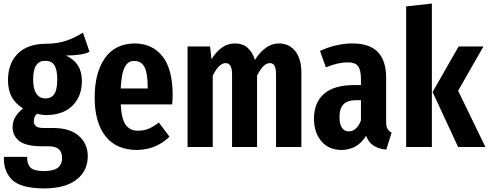

<svg xmlns="http://www.w3.org/2000/svg" viewBox="-20 -829 2758 1083"><path d="M448 -645Q409 -620 361 -602Q313 -583 239 -582Q139 -582 83 -529Q26 -475 25 -379Q25 -323 45 -284Q66 -245 110 -217Q85 -198 68 -172Q52 -146 51 -114Q50 -66 87 -35Q124 -5 210 -4H253Q292 -4 311 12Q330 28 330 62Q331 95 309 115Q286 135 230 136Q171 136 152 116Q132 96 133 56H2Q-1 137 48 185Q97 233 229 234Q351 233 413 183Q475 134 475 52Q475 -18 425 -62Q376 -106 284 -107H226Q193 -107 182 -118Q170 -129 171 -148Q171 -160 176 -171Q181 -181 189 -187Q201 -184 214 -182Q228 -180 242 -180Q337 -181 389 -233Q441 -285 442 -370Q442 -424 420 -459Q397 -495 352 -516Q396 -516 429 -521Q462 -525 485 -537ZM236 -486Q270 -486 286 -462Q303 -437 303 -383Q303 -322 286 -298Q268 -273 235 -274Q203 -274 185 -301Q167 -327 167 -381Q167 -437 185 -462Q203 -487 236 -486Z M954 -296Q953 -441 896 -512Q838 -584 738 -584Q628 -582 571 -500Q514 -418 514 -279Q514 -139 574 -62Q634 16 751 17Q810 16 856 -4Q902 -24 936 -58L876 -138Q847 -115 819 -103Q792 -92 760 -92Q717 -90 691 -122Q666 -153 661 -240H951Q952 -252 953 -267Q954 -281 954 -296ZM813 -330H661Q665 -418 685 -453Q704 -487 739 -485Q778 -485 796 -449Q813 -413 813 -338Z M1555 -584Q1512 -584 1479 -559Q1445 -535 1418 -491Q1404 -536 1376 -560Q1348 -584 1307 -584Q1264 -584 1231 -560Q1199 -537 1173 -495L1165 -567H1038V0H1180V-402Q1196 -435 1214 -454Q1233 -473 1253 -473Q1270 -473 1279 -459Q1289 -444 1289 -408V0H1430V-402Q1446 -435 1464 -454Q1482 -473 1502 -473Q1519 -473 1528 -459Q1537 -444 1537 -408V0H1680V-423Q1679 -497 1646 -540Q1612 -583 1555 -584Z M2158 -143V-391Q2158 -487 2111 -536Q2064 -584 1966 -584Q1923 -584 1876 -573Q1828 -562 1785 -542L1818 -449Q1852 -463 1882 -470Q1912 -477 1941 -477Q1981 -478 1999 -457Q2016 -435 2016 -383V-349H1976Q1865 -349 1808 -300Q1751 -251 1751 -158Q1752 -79 1793 -32Q1834 16 1905 17Q1946 17 1982 -1Q2018 -20 2045 -63Q2059 -25 2088 -7Q2116 11 2159 15L2189 -81Q2173 -89 2166 -102Q2158 -116 2158 -143ZM1947 -88Q1923 -88 1909 -108Q1895 -128 1895 -170Q1895 -218 1918 -241Q1941 -264 1990 -264H2016V-150Q2005 -120 1987 -104Q1970 -88 1947 -88Z M2416 -809 2271 -793V0H2416ZM2707 -567H2567L2420 -310L2564 0H2718L2564 -317Z"/></svg>

Font: Glow Sans SC Compressed
Style: Bold
Weight: 700
Width: 2
Designer: Ryoko NISHIZUKA (kana, bopomofo & ideographs); Paul D. Hunt (Latin, Greek & Cyrillic); Sandoll Communications, Soo-young
Version: Version 0.93